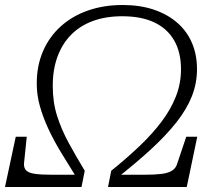

<svg xmlns="http://www.w3.org/2000/svg" viewBox="-29 -748 873 768"><path d="M460 -683Q536 -683 588 -658.5Q640 -634 667.5 -586.5Q695 -539 695 -471Q695 -414 674.5 -362Q654 -310 617 -261Q580 -212 529 -163.5Q478 -115 416 -65L403 0H718L760 -201H716L680 -94Q675 -76 660 -66Q645 -56 618 -52.5Q591 -49 549 -49H430V-29Q512 -93 573.5 -149.5Q635 -206 676.5 -258.5Q718 -311 738.5 -363Q759 -415 759 -471Q759 -529 739 -576Q719 -623 680 -657Q641 -691 586 -709.5Q531 -728 462 -728Q386 -728 323 -706Q260 -684 214 -642.5Q168 -601 143 -543Q118 -485 118 -414Q118 -368 130.5 -323.5Q143 -279 164.5 -232.5Q186 -186 216.5 -136Q247 -86 282 -30L290 -49H179Q137 -49 111.5 -52.5Q86 -56 76 -66Q66 -76 67 -94L78 -201H34L-9 0H297L310 -65Q275 -123 246 -176Q217 -229 199.5 -284Q182 -339 182 -404Q182 -470 201 -521.5Q220 -573 255.5 -609Q291 -645 342.5 -664Q394 -683 460 -683Z"/></svg>

Font: Roboto Serif ExtraLight
Style: Italic
Weight: 250
Italic angle: -10°
Designer: Greg Gazdowicz
Foundry: Commercial Type
Version: Version 1.008